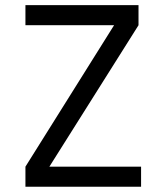

<svg xmlns="http://www.w3.org/2000/svg" viewBox="-20 -713 626 733"><path d="M77.1 0H518.6V-76.7H168.5L508.8 -616.7V-693.4H77.1V-616.7H415.5L77.1 -76.7Z"/></svg>

Font: Cascadia Code SemiLight
Style: Regular
Weight: 350
Monospace: yes
Designer: Aaron Bell
Foundry: Saja Typeworks
Version: Version 2404.023